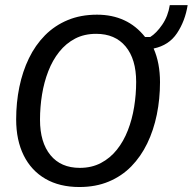

<svg xmlns="http://www.w3.org/2000/svg" viewBox="-20 -720 755 752"><path d="M290.8 12.5Q213.3 12.5 157.9 -19.6Q102.5 -51.7 72.9 -111.2Q43.3 -170.8 43.3 -252.5Q43.3 -318.3 55.8 -379.2Q68.3 -440 93.3 -491.7Q118.3 -543.3 156.2 -581.7Q194.2 -620 245 -641.2Q295.8 -662.5 360 -662.5Q419.2 -662.5 466.2 -640.8Q513.3 -619.2 548.3 -575H568.3Q592.5 -590 615.4 -623.3Q638.3 -656.7 645 -700H715Q705 -637.5 673.3 -590Q641.7 -542.5 581.7 -530Q606.7 -473.3 606.7 -398.3Q606.7 -332.5 594.2 -271.2Q581.7 -210 556.7 -158.3Q531.7 -106.7 494.2 -68.3Q456.7 -30 405.8 -8.8Q355 12.5 290.8 12.5ZM292.5 -62.5Q339.2 -62.5 375.4 -81.7Q411.7 -100.8 437.9 -133.8Q464.2 -166.7 480.8 -209.6Q497.5 -252.5 505.4 -301.2Q513.3 -350 513.3 -399.2Q513.3 -488.3 472.1 -537.9Q430.8 -587.5 356.7 -587.5Q310 -587.5 274.2 -568.8Q238.3 -550 212.1 -517.1Q185.8 -484.2 169.2 -441.2Q152.5 -398.3 144.6 -349.6Q136.7 -300.8 136.7 -250.8Q136.7 -162.5 177.5 -112.5Q218.3 -62.5 292.5 -62.5Z"/></svg>

Font: Familjen Grotesk
Style: Italic
Weight: 400
Italic angle: -9.46201°
Designer: Anders Wikstroem, Jonas Baeckman, Matilda Gysing, Kristian Moeller
Foundry: Familjen STHLM AB
Version: Version 2.000